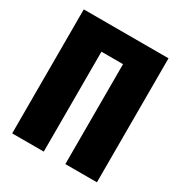

<svg xmlns="http://www.w3.org/2000/svg" viewBox="-164 -813 878 932"><g transform="rotate(30 275.0 -347.5)"><path d="M512 0H335V-560H214V0H37V-695H512Z"/></g></svg>

Font: Fira Sans Compressed ExtraBold
Style: Regular
Weight: 800
Width: 1
Designer: bBox Type GmbH & Carrois Corporate GbR & Edenspiekermann AG
Foundry: bBox Type GmbH & Carrois Corporate GbR & Edenspiekermann AG
Version: Version 4.301